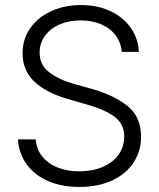

<svg xmlns="http://www.w3.org/2000/svg" viewBox="-20 -737 638 769"><path d="M302.7 -655.3Q254.9 -655.3 217.5 -638.7Q180.2 -622.1 159.4 -592.5Q138.7 -563 138.7 -526.4Q138.7 -476.6 178 -446.8Q217.3 -417 278.3 -400.4L351.6 -379.9Q436.5 -355.5 490.7 -312.5Q544.9 -269.5 544.9 -189.5Q544.9 -131.8 515.1 -86.2Q485.4 -40.5 429.4 -14.4Q373.5 11.7 297.9 11.7Q226.1 11.7 171.9 -12.2Q117.7 -36.1 86.7 -79.1Q55.7 -122.1 51.8 -178.7H123Q126.5 -138.2 149.9 -109.4Q173.3 -80.6 211.9 -65.7Q250.5 -50.8 297.9 -50.8Q349.6 -50.8 390.6 -68.1Q431.6 -85.4 454.6 -117.2Q477.5 -148.9 477.5 -190.4Q477.5 -239.7 440.2 -268.3Q402.8 -296.9 331.1 -317.4L247.1 -341.8Q160.6 -367.7 115.5 -412.1Q70.3 -456.5 70.3 -523.4Q70.3 -580.1 101.1 -624Q131.8 -668 185.3 -692.4Q238.8 -716.8 304.7 -716.8Q370.1 -716.8 421.9 -692.6Q473.6 -668.5 503.7 -625.7Q533.7 -583 536.1 -529.3H467.8Q464.4 -567.4 442.6 -595.9Q420.9 -624.5 384.5 -639.9Q348.1 -655.3 302.7 -655.3Z"/></svg>

Font: Pretendard GOV Light
Style: Regular
Weight: 300
Designer: Base glyphs from Inter by Rasmus Andersson; Hangeul glyphs from Noto Sans CJK(Source Han Sans) by Jang Soo-young and Kan
Foundry: Kil Hyung-jin
Version: Version 1.309